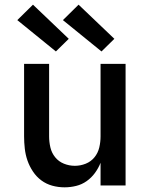

<svg xmlns="http://www.w3.org/2000/svg" viewBox="-20 -793 640 821"><path d="M256 8Q229 8 203.5 1Q178 -6 157 -21.5Q136 -37 121 -59.5Q106 -82 97.5 -106.5Q89 -131 86 -157.5Q83 -184 83 -210V-520H190V-210Q190 -186 195.5 -162.5Q201 -139 216 -120.5Q231 -102 253.5 -93Q276 -84 300 -84Q324 -84 346.5 -93Q369 -102 384 -120.5Q399 -139 404.5 -162.5Q410 -186 410 -210V-520H517V0H410V-97Q401 -74 386 -53.5Q371 -33 350.5 -18.5Q330 -4 305.5 2Q281 8 256 8ZM414 -573 249 -707 316 -773 469 -627ZM219 -573 54 -707 121 -773 274 -627Z"/></svg>

Font: Iosevka Semibold Extended
Style: Regular
Weight: 600
Width: 7
Monospace: yes
Designer: Belleve Invis
Foundry: Belleve Invis
Version: Version 32.5.0; ttfautohint (v1.8.4)